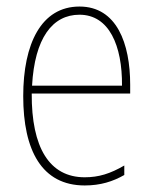

<svg xmlns="http://www.w3.org/2000/svg" viewBox="-20 -557 468 587"><path d="M223 -537C106 -537 51 -423 51 -263C51 -97 108 10 239 10C287 10 325 -2 360 -22V-51C317 -26 282 -15 239 -15C131 -15 76 -106 77 -271H378V-298C378 -424 337 -537 223 -537ZM223 -512C314 -512 354 -417 353 -295H78C86 -440 140 -512 223 -512Z"/></svg>

Font: Noto Sans Myanmar UI Condensed Thin
Style: Regular
Weight: 100
Width: 3
Designer: Monotype Design Team
Foundry: Monotype Imaging Inc.
Version: Version 2.103